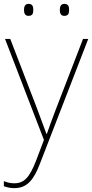

<svg xmlns="http://www.w3.org/2000/svg" viewBox="-26 -729 476 992"><path d="M98 -678C98 -661 103 -647 121 -647C143 -647 146 -661 146 -678C146 -694 143 -709 121 -709C103 -709 98 -694 98 -678ZM283 -678C283 -661 288 -647 306 -647C328 -647 331 -661 331 -678C331 -694 328 -709 306 -709C288 -709 283 -694 283 -678ZM0 -528 201 -6 160 102C127 187 99 218 48 218C27 218 13 214 -6 207V233C13 240 29 243 48 243C113 243 148 202 181 115L430 -528H403L264 -168C241 -108 226 -66 216 -37H214C204 -65 188 -108 164 -172L27 -528Z"/></svg>

Font: Noto Sans Devanagari UI Thin
Style: Regular
Weight: 100
Designer: Jelle Bosma - Monotype Design Team
Foundry: Monotype Imaging Inc.
Version: Version 2.004